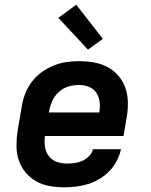

<svg xmlns="http://www.w3.org/2000/svg" viewBox="-20 -788 640 816"><path d="M253 8Q221 8 190 2.5Q159 -3 133 -18Q107 -33 88 -56Q69 -79 59.5 -108Q50 -137 50 -169Q50 -201 55 -233L72 -333Q76 -360 86 -387Q96 -414 113.5 -438Q131 -462 155.5 -480Q180 -498 207 -509Q234 -520 261.5 -524Q289 -528 316 -528Q349 -528 380 -522.5Q411 -517 438 -502.5Q465 -488 484.5 -464.5Q504 -441 513.5 -412.5Q523 -384 523.5 -351.5Q524 -319 518 -287L505 -210H171Q168 -187 171 -165Q174 -143 186.5 -126Q199 -109 219 -101Q239 -93 262 -93Q279 -93 296 -95Q313 -97 329 -104Q345 -111 358.5 -124.5Q372 -138 375 -154H494Q489 -129 476.5 -105Q464 -81 445.5 -61.5Q427 -42 403.5 -28Q380 -14 354.5 -6Q329 2 303.5 5Q278 8 253 8ZM188 -310H402Q406 -333 403.5 -354.5Q401 -376 390 -393Q379 -410 358.5 -418.5Q338 -427 316 -427Q294 -427 271.5 -420.5Q249 -414 231 -398Q213 -382 203 -360.5Q193 -339 189 -317ZM354 -577 228 -712 304 -768 417 -623Z"/></svg>

Font: Iosevka Aile Oblique
Style: Bold
Weight: 700
Italic angle: -9°
Designer: Belleve Invis
Foundry: Belleve Invis
Version: Version 31.1.0; ttfautohint (v1.8.4)